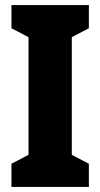

<svg xmlns="http://www.w3.org/2000/svg" viewBox="-20 -734 394 754"><path d="M329 0H25V-91L92 -126V-588L25 -623V-714H329V-623L262 -588V-126L329 -91Z"/></svg>

Font: Noto Sans Sinhala UI ExtraCondensed Black
Style: Regular
Weight: 900
Width: 2
Designer: Jelle Bosma - Monotype Design Team
Foundry: Monotype Imaging Inc.
Version: Version 2.006; ttfautohint (v1.8.4.7-5d5b)